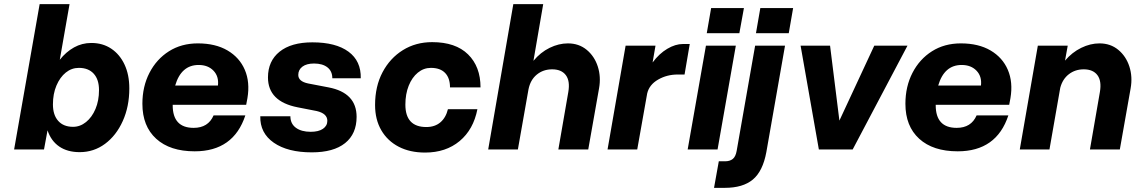

<svg xmlns="http://www.w3.org/2000/svg" viewBox="-20 -720 5471 925"><path d="M171 -700H315L268 -432Q298 -470 336.5 -491.5Q375 -513 420 -513Q475 -513 516 -485.5Q557 -458 580 -409Q603 -360 603 -294Q603 -207 571.5 -137Q540 -67 486 -27Q432 13 364 13Q305 13 265.5 -14Q226 -41 209 -92L192 0H48ZM457 -286Q457 -337 431.5 -365Q406 -393 360 -393Q325 -393 297 -370.5Q269 -348 252 -308Q235 -268 235 -217Q235 -166 260.5 -137.5Q286 -109 332 -109Q366 -109 394.5 -132Q423 -155 440 -195Q457 -235 457 -286Z M666 -220Q666 -303 700 -369Q734 -435 794 -473Q854 -511 933 -511Q1018 -511 1076 -477Q1134 -443 1159.5 -383.5Q1185 -324 1172 -247L1166 -215H812V-213Q812 -104 913 -104Q983 -104 1009 -164H1162Q1105 9 918 9Q799 9 732.5 -51.5Q666 -112 666 -220ZM937 -407Q853 -407 824 -308H1030Q1035 -352 1008.5 -379.5Q982 -407 937 -407Z M1506 -185 1414 -203Q1271 -231 1271 -347Q1271 -426 1327 -471Q1383 -516 1485 -516Q1598 -516 1659 -471Q1720 -426 1718 -343H1581Q1581 -377 1557.5 -395.5Q1534 -414 1493 -414Q1457 -414 1437 -399Q1417 -384 1417 -359Q1417 -328 1464 -318L1563 -299Q1698 -273 1698 -157Q1698 -75 1642.5 -30.5Q1587 14 1482 14Q1366 14 1299 -32.5Q1232 -79 1234 -160H1379Q1379 -124 1405.5 -104.5Q1432 -85 1477 -85Q1515 -85 1536 -99.5Q1557 -114 1557 -138Q1557 -173 1506 -185Z M1787 -214Q1787 -304 1823 -372Q1859 -440 1921 -478.5Q1983 -517 2062 -517Q2175 -517 2235 -458Q2295 -399 2295 -299H2148Q2148 -344 2124.5 -368.5Q2101 -393 2056 -393Q2021 -393 1993 -370Q1965 -347 1949 -307Q1933 -267 1933 -216Q1933 -108 2034 -108Q2075 -108 2101.5 -130.5Q2128 -153 2138 -194H2280Q2261 -96 2194.5 -40.5Q2128 15 2028 15Q1955 15 1901 -13Q1847 -41 1817 -92.5Q1787 -144 1787 -214Z M2718 -277Q2727 -330 2706 -358Q2685 -386 2640 -386Q2597 -386 2566 -360.5Q2535 -335 2526 -289L2475 0H2332L2453 -700H2597L2550 -427Q2584 -468 2628 -489.5Q2672 -511 2716 -511Q2769 -511 2806.5 -480Q2844 -449 2860 -399.5Q2876 -350 2866 -294L2814 0H2670Z M2994 -500H3138L3124 -419Q3156 -462 3195 -485Q3234 -508 3270 -508H3303L3278 -361H3245Q3193 -361 3150.5 -336.5Q3108 -312 3098 -270L3050 0H2907Z M3406 -681H3564L3542 -560H3385ZM3381 -500H3525L3437 0H3293Z M3643 -681H3801L3780 -560H3622ZM3443 57H3474Q3496 57 3510 46Q3524 35 3529 7L3618 -500H3762L3672 13Q3655 105 3607 145Q3559 185 3472 185H3420Z M3837 -500H3979L4024 -139L4192 -500H4352L4088 0H3925Z M4342 -220Q4342 -303 4376 -369Q4410 -435 4470 -473Q4530 -511 4609 -511Q4694 -511 4752 -477Q4810 -443 4835.5 -383.5Q4861 -324 4848 -247L4842 -215H4488V-213Q4488 -104 4589 -104Q4659 -104 4685 -164H4838Q4781 9 4594 9Q4475 9 4408.5 -51.5Q4342 -112 4342 -220ZM4613 -407Q4529 -407 4500 -308H4706Q4711 -352 4684.5 -379.5Q4658 -407 4613 -407Z M5279 -277Q5288 -330 5267 -358Q5246 -386 5201 -386Q5160 -386 5129.5 -362.5Q5099 -339 5088 -297L5036 0H4893L4980 -500H5124L5111 -428Q5145 -468 5189 -489.5Q5233 -511 5277 -511Q5330 -511 5367.5 -480Q5405 -449 5421 -399.5Q5437 -350 5427 -294L5375 0H5231Z"/></svg>

Font: Overused Grotesk
Style: Bold Italic
Weight: 700
Italic angle: -10°
Version: Version 0.003